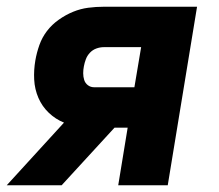

<svg xmlns="http://www.w3.org/2000/svg" viewBox="-31 -550 651 570"><path d="M-11 0 159 -186Q134 -196 114 -215Q94 -234 83 -259.5Q72 -285 70.5 -313.5Q69 -342 74 -371Q78 -394 86 -416.5Q94 -439 108.5 -458Q123 -477 143.5 -491.5Q164 -506 186 -515Q208 -524 231 -527Q254 -530 277 -530H554L467 0H320L348 -171H309L152 0ZM248 -291H368L388 -410H277Q266 -410 255 -406Q244 -402 236 -393.5Q228 -385 224 -374.5Q220 -364 218 -353Q216 -343 216 -332.5Q216 -322 219 -312.5Q222 -303 230 -297Q238 -291 248 -291Z"/></svg>

Font: Iosevka Curly HvExObl
Style: Regular
Weight: 900
Width: 7
Italic angle: -9°
Monospace: yes
Designer: Belleve Invis
Foundry: Belleve Invis
Version: Version 11.1.0; ttfautohint (v1.8.3)